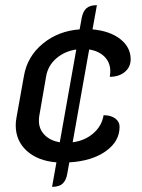

<svg xmlns="http://www.w3.org/2000/svg" viewBox="-20 -622 552 745"><path d="M406 -324Q408 -338 408 -345Q408 -379 386 -401.5Q364 -424 326 -430L262 -70Q309 -76 342 -104.5Q375 -133 382 -175Q410 -175 427 -162.5Q444 -150 444 -130Q444 -73 390 -35Q336 3 249 8L241 52Q237 77 223.5 90Q210 103 182 103L199 8Q126 2 83.5 -37Q41 -76 41 -136Q41 -151 44 -166L73 -328Q86 -403 146 -452.5Q206 -502 289 -508L297 -552Q302 -578 315.5 -590Q329 -602 356 -602L339 -508Q406 -502 446.5 -470.5Q487 -439 487 -392Q487 -362 464.5 -343Q442 -324 406 -324ZM131 -153Q131 -121 153 -98.5Q175 -76 212 -70L276 -430Q230 -423 198 -395Q166 -367 159 -326L132 -170Q131 -164 131 -153Z"/></svg>

Font: K2D
Style: Italic
Weight: 400
Italic angle: -10°
Designer: Katatrad Aksorn Co.,Ltd.
Foundry: Cadson Demak Co.,Ltd.
Version: Version 1.000; ttfautohint (v1.6)